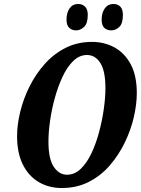

<svg xmlns="http://www.w3.org/2000/svg" viewBox="-20 -936 709 967"><path d="M291 11Q227 11 176 -18.5Q125 -48 95.5 -106.5Q66 -165 66 -250Q66 -308 82 -373.5Q98 -439 129 -501Q160 -563 205.5 -614Q251 -665 310.5 -695Q370 -725 444 -725Q505 -725 556 -697.5Q607 -670 638 -613Q669 -556 669 -467Q669 -411 654 -346Q639 -281 608.5 -218Q578 -155 533 -103Q488 -51 427.5 -20Q367 11 291 11ZM317 -56Q356 -56 387 -86Q418 -116 441 -165Q464 -214 479.5 -272.5Q495 -331 503 -388.5Q511 -446 511 -492Q511 -578 485.5 -618.5Q460 -659 418 -659Q380 -659 349 -629Q318 -599 295 -549.5Q272 -500 256 -442Q240 -384 232 -326.5Q224 -269 224 -223Q224 -135 251 -95.5Q278 -56 317 -56ZM541 -783Q518 -783 505 -796Q492 -809 492 -837Q492 -872 508 -894Q524 -916 551 -916Q573 -916 586 -902.5Q599 -889 599 -861Q599 -817 580.5 -800Q562 -783 541 -783ZM364 -783Q342 -783 328.5 -796Q315 -809 315 -837Q315 -872 330.5 -894Q346 -916 374 -916Q395 -916 408.5 -902.5Q422 -889 422 -861Q422 -817 403 -800Q384 -783 364 -783Z"/></svg>

Font: Noto Serif ExtraCondensed ExtraBold
Style: Italic
Weight: 800
Width: 2
Italic angle: -12°
Designer: Monotype Design Team
Foundry: Monotype Imaging Inc.
Version: Version 2.013